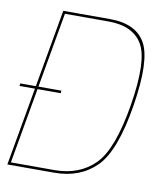

<svg xmlns="http://www.w3.org/2000/svg" viewBox="-82 -740 693 805"><g transform="rotate(10 265.0 -337.5)"><path d="M-3.5 -333H172L173 -344H-2ZM3.5 0H202.5Q313 0 381.5 -68.5Q450 -137 482 -337.5Q513 -532.5 472.5 -603.8Q432 -675 321.5 -675H122.5ZM16.5 -11 131.5 -664H317.5Q422 -664 461.8 -596.2Q501.5 -528.5 470.5 -337.5Q438.5 -141.5 372.8 -76.2Q307 -11 202.5 -11Z"/></g></svg>

Font: Anybody Thin Thin
Style: Italic
Weight: 250
Italic angle: -10°
Version: Version 1.113;gftools[0.9.25]